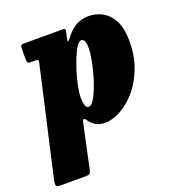

<svg xmlns="http://www.w3.org/2000/svg" viewBox="-207 -651 925 1013"><g transform="rotate(-20 255.5 -144.5)"><path d="M37.5 -520H248.5Q259.5 -520 263.2 -517.8Q267 -515.5 265 -504L257.5 -470Q254 -454 256.2 -451Q258.5 -448 271.5 -465.5Q296.5 -499 327.5 -519Q358.5 -539 403.5 -539Q446 -539 482 -518.8Q518 -498.5 540 -455Q562 -411.5 562 -341.5Q562 -259 536.5 -192.2Q511 -125.5 470.5 -78.2Q430 -31 383.5 -5.5Q337 20 294.5 20Q260.5 20 239.5 5.5Q218.5 -9 206 -28.5Q191.5 -49 185 -20L133 224Q129 240.5 123.8 245.2Q118.5 250 100.5 250H-33.5Q-61 250 -64.2 241.5Q-67.5 233 -63 213L74.5 -393Q77.5 -406 75.8 -410.5Q74 -415 59 -415H35Q20 -415 17.2 -419.8Q14.5 -424.5 14.5 -441V-499Q14.5 -513.5 19.2 -516.8Q24 -520 37.5 -520ZM218 -149Q218 -124.5 223.2 -106.8Q228.5 -89 241.5 -89Q256 -89 270.8 -111.5Q285.5 -134 299.2 -169.5Q313 -205 323.8 -245Q334.5 -285 341 -321Q347.5 -357 347.5 -379Q347.5 -408.5 341.5 -420.5Q335.5 -432.5 323 -432.5Q311.5 -432.5 297.5 -411.5Q283.5 -390.5 269.8 -357Q256 -323.5 244.2 -285Q232.5 -246.5 225.2 -210.2Q218 -174 218 -149Z"/></g></svg>

Font: Besley* Narrow Fatface
Style: Italic
Weight: 900
Width: 4
Italic angle: -13°
Designer: Owen Earl
Foundry: indestructible type*
Version: Version 3.000; ttfautohint (v1.8.3)